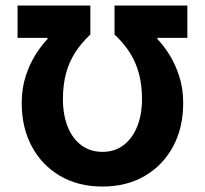

<svg xmlns="http://www.w3.org/2000/svg" viewBox="-20 -672 751 704"><path d="M667 -651.8V-533.1H556.9V-529.1Q578.5 -507 600.5 -472.5Q622.4 -438 637 -393Q651.7 -348 651.7 -294.2Q651.7 -203.7 614.6 -134.7Q577.4 -65.8 510.8 -26.9Q444.3 12 355.7 12Q267.1 12 200.5 -26.9Q133.9 -65.8 96.8 -134.7Q59.6 -203.7 59.6 -294.2Q59.6 -348 74.3 -393Q88.9 -438 110.9 -472.5Q132.8 -507 154.4 -529.1V-533.1H44.4V-651.8H311.3V-545.4Q277.7 -514.1 255.2 -478.7Q232.8 -443.4 221.7 -401.5Q210.7 -359.6 210.7 -308.7Q210.7 -252.1 227.9 -208.2Q245.1 -164.4 277.8 -139.8Q310.5 -115.2 355.7 -115.2Q400.8 -115.2 433.1 -139.8Q465.4 -164.4 483.1 -208.2Q500.7 -252.1 500.7 -308.7Q500.7 -359.6 489.6 -401.5Q478.6 -443.4 456.1 -478.7Q433.6 -514.1 400 -545.4V-651.8Z"/></svg>

Font: SourceSans3VF
Style: Regular
Weight: 200
Designer: Paul D. Hunt
Foundry: Adobe
Version: Version 3.052;hotconv 1.1.0;makeotfexe 2.6.0